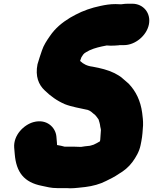

<svg xmlns="http://www.w3.org/2000/svg" viewBox="-20 -807 824 1034"><path d="M412 -481C414.6 -487 416.8 -493 418.6 -499C421.6 -503.7 424.9 -508.7 428.6 -514C435 -523.2 452.6 -530.1 462 -536C491 -549.2 519.4 -555.3 554.2 -562H557.2C561.9 -562 567.8 -561.7 575 -561C589.7 -561 604.1 -561.7 618.4 -563C621.2 -563.7 623.3 -564 624.6 -564H647.6C708.1 -564 769.8 -615.1 781.9 -675.5C793.9 -735.9 752.7 -787 692.1 -787H669.1C658.4 -787 646.6 -786 633.5 -784H628.5C618.6 -784.7 609.7 -785 601.7 -785C573.4 -785 547 -780.8 520.7 -775C473.3 -765.3 426.6 -749 387.3 -728L358.1 -712C314.7 -685.5 277.8 -655.8 248.2 -612C232.3 -589.3 214.7 -562.7 205.8 -535C198.3 -512 188.6 -485.5 182 -461C169 -395.9 187.9 -350.7 220.9 -320C251 -290.6 285.8 -264.8 329.1 -246C365.1 -231.7 412.7 -224 452.9 -215C467.5 -209.8 476.3 -201.2 485.5 -193C494.9 -187.8 504.1 -172.4 510.7 -164C514.7 -150.7 518.4 -140.9 520 -125C521.5 -115.9 524.8 -109.1 523 -100C522.2 -84.1 521.2 -68.6 519.8 -54L518.2 -46C508.3 -39.2 494.8 -33.1 484.6 -28C483.9 -28 482.9 -27.7 481.4 -27C472.4 -24.2 463.1 -21 455.2 -21L436.8 -19C430.7 -18.3 424.1 -17.3 417.2 -16H412.2C403 -16.7 393.1 -17 382.4 -17H328.4C315.1 -20.5 304.2 -23.4 287.2 -26C286.5 -29.3 286.3 -33.3 286.6 -38L283.6 -73C278.6 -121.5 231.2 -168.4 160.8 -149.5C108.2 -135.3 51.5 -78.9 56.4 -12L59.4 23C67.5 120 108.7 175.2 206.3 194C233.6 199.7 254.5 206 287.9 206H337.9C345.2 206 351.8 206.3 357.7 207C385.2 207 415.3 202.4 440.1 200C479.2 195.2 518.9 184.4 550.5 168C573.6 156.6 598 144.9 619 130C648.4 112.8 672.2 93.4 692.8 66C711.6 40.3 730.1 9.6 737 -25L741.2 -46C747.4 -77.1 748.2 -103.3 750.4 -132C751.1 -160.4 748.5 -174.2 745.7 -199C737 -264.1 712 -315.9 672.3 -357C658.8 -369.1 650.7 -375.5 639.9 -385C625.6 -398.3 611.4 -404.7 594.6 -414C561.8 -430.2 521.7 -440.1 478.4 -448C449.9 -451.2 428 -462.5 412.4 -478H411.4Z"/></svg>

Font: Smoothie
Style: BlkIt
Weight: 900
Foundry: Cannot Into Space Fonts
Version: Version 0.8